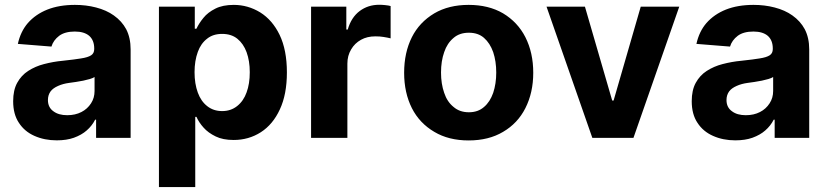

<svg xmlns="http://www.w3.org/2000/svg" viewBox="-20 -573 3440 798"><path d="M215.8 10.3Q164.6 10.3 123 -8.3Q82 -26.4 58.6 -62.5Q34.7 -98.1 34.7 -152.3Q34.7 -198.2 51.3 -228.5Q68.4 -259.8 97.2 -278.3Q127 -297.4 162.6 -306.6Q202.1 -316.9 239.7 -320.3Q293.9 -326.2 316.4 -330.1Q345.7 -334.5 358.9 -343.3Q371.6 -351.6 371.6 -369.1V-371.6Q371.6 -405.3 351.1 -423.8Q330.1 -441.9 291 -441.9Q250 -441.9 226.1 -424.3Q201.7 -405.8 193.8 -379.4L54.2 -390.6Q65.4 -441.9 95.7 -477.1Q127.9 -513.7 176.8 -533.2Q226.1 -552.7 291.5 -552.7Q337.9 -552.7 378.9 -542Q422.4 -530.8 453.1 -508.8Q486.3 -485.4 504.4 -451.7Q522.9 -416 522.9 -367.7V0H379.4V-75.7H375.5Q362.3 -49.8 340.3 -30.8Q319.3 -12.2 287.1 -0.5Q256.8 10.3 215.8 10.3ZM259.3 -94.2Q293 -94.2 318.4 -107.4Q343.3 -120.1 358.4 -143.6Q373 -166 373 -194.8V-252.9Q367.7 -249 353.5 -244.6Q337.9 -240.2 326.2 -237.8Q305.7 -233.9 295.4 -232.4Q286.6 -231 267.6 -228.5Q241.7 -225.1 221.2 -215.8Q200.2 -206.5 190.4 -193.4Q179.2 -178.2 179.2 -157.2Q179.2 -126.5 202.1 -110.4Q223.6 -94.2 259.3 -94.2Z M791.5 204.6H640.6V-545.4H789.6V-453.6H796.4Q807.6 -477.1 825.7 -499Q843.8 -521.5 875 -537.1Q905.3 -552.7 951.7 -552.7Q1010.3 -552.7 1061.5 -521.5Q1112.3 -489.7 1142.1 -428.2Q1172.4 -365.2 1172.4 -272Q1172.4 -180.7 1143.1 -118.2Q1114.3 -55.7 1064 -23.4Q1013.7 8.8 951.2 8.8Q906.2 8.8 876.5 -5.9Q845.2 -21 826.2 -42.5Q807.1 -63.5 796.4 -87.4H791.5ZM788.6 -272.9Q788.6 -225.1 802.2 -188Q815.4 -151.9 841.3 -131.8Q867.2 -111.3 903.3 -111.3Q939.5 -111.3 965.8 -132.3Q992.2 -153.3 1004.9 -189Q1018.1 -224.6 1018.1 -272.9Q1018.1 -319.8 1004.9 -356Q991.7 -391.6 966.3 -412.1Q941.4 -432.1 903.3 -432.1Q865.7 -432.1 841.3 -412.6Q814.9 -392.6 802.2 -357.4Q788.6 -320.3 788.6 -272.9Z M1423.8 0H1272.9V-545.4H1419.4V-450.2H1425.3Q1439.9 -501 1475.1 -527.3Q1509.8 -553.2 1556.2 -553.2Q1567.4 -553.2 1580.6 -551.8Q1595.7 -550.3 1603.5 -547.9V-413.6Q1592.3 -416.5 1574.2 -419.4Q1559.1 -421.9 1540 -421.9Q1505.9 -421.9 1480.5 -407.7Q1454.1 -393.1 1439.5 -367.7Q1423.8 -341.8 1423.8 -308.6Z M1927.7 10.7Q1844.7 10.7 1785.2 -24.9Q1723.6 -61 1691.9 -123.5Q1659.7 -187.5 1659.7 -270.5Q1659.7 -354.5 1691.9 -418.5Q1723.1 -480.5 1785.2 -517.6Q1845.2 -552.7 1927.7 -552.7Q2010.7 -552.7 2070.8 -517.6Q2131.8 -481 2163.6 -418.5Q2196.3 -354 2196.3 -270.5Q2196.3 -188 2163.6 -123.5Q2131.8 -60.5 2070.8 -24.9Q2011.2 10.7 1927.7 10.7ZM1991.7 -128.4Q2016.6 -149.4 2029.8 -187Q2042.5 -225.1 2042.5 -271.5Q2042.5 -318.4 2029.8 -356.4Q2016.6 -393.6 1991.7 -415.5Q1967.3 -437 1928.7 -437Q1890.1 -437 1865.2 -415.5Q1838.4 -393.1 1826.2 -356.4Q1813 -319.3 1813 -271.5Q1813 -224.6 1826.2 -187Q1838.4 -149.9 1865.2 -128.4Q1890.6 -106.4 1928.7 -106.4Q1966.8 -106.4 1991.7 -128.4Z M2643.1 -545.4H2803.2L2612.8 0H2441.9L2251.5 -545.4H2411.1L2524.4 -155.3H2530.3Z M3036.1 10.3Q2984.9 10.3 2943.4 -8.3Q2902.3 -26.4 2878.9 -62.5Q2855 -98.1 2855 -152.3Q2855 -198.2 2871.6 -228.5Q2888.7 -259.8 2917.5 -278.3Q2947.3 -297.4 2982.9 -306.6Q3022.5 -316.9 3060.1 -320.3Q3114.3 -326.2 3136.7 -330.1Q3166 -334.5 3179.2 -343.3Q3191.9 -351.6 3191.9 -369.1V-371.6Q3191.9 -405.3 3171.4 -423.8Q3150.4 -441.9 3111.3 -441.9Q3070.3 -441.9 3046.4 -424.3Q3022 -405.8 3014.2 -379.4L2874.5 -390.6Q2885.7 -441.9 2916 -477.1Q2948.2 -513.7 2997.1 -533.2Q3046.4 -552.7 3111.8 -552.7Q3158.2 -552.7 3199.2 -542Q3242.7 -530.8 3273.4 -508.8Q3306.6 -485.4 3324.7 -451.7Q3343.3 -416 3343.3 -367.7V0H3199.7V-75.7H3195.8Q3182.6 -49.8 3160.6 -30.8Q3139.6 -12.2 3107.4 -0.5Q3077.1 10.3 3036.1 10.3ZM3079.6 -94.2Q3113.3 -94.2 3138.7 -107.4Q3163.6 -120.1 3178.7 -143.6Q3193.4 -166 3193.4 -194.8V-252.9Q3188 -249 3173.8 -244.6Q3158.2 -240.2 3146.5 -237.8Q3126 -233.9 3115.7 -232.4Q3106.9 -231 3087.9 -228.5Q3062 -225.1 3041.5 -215.8Q3020.5 -206.5 3010.7 -193.4Q2999.5 -178.2 2999.5 -157.2Q2999.5 -126.5 3022.5 -110.4Q3043.9 -94.2 3079.6 -94.2Z"/></svg>

Font: My Font
Style: Bold
Weight: 500
Designer: Rasmus Andersson
Foundry: rsms
Version: Version 0.001